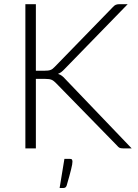

<svg xmlns="http://www.w3.org/2000/svg" viewBox="-20 -728 675 942"><path d="M104.5 0ZM156 -381H198Q207.5 -381 214.5 -381.8Q221.5 -382.5 227.2 -384.5Q233 -386.5 237.8 -390.2Q242.5 -394 248 -399.5L533.5 -693Q541 -701.5 548.2 -704.5Q555.5 -707.5 565.5 -707.5H606.5L297.5 -390Q288 -380 280.8 -374.5Q273.5 -369 264.5 -365.5Q275 -362.5 283.5 -356.2Q292 -350 300.5 -340L626 0H584.5Q571.5 0 565.8 -3.2Q560 -6.5 554.5 -13.5L255.5 -319.5Q250 -325 245.2 -329Q240.5 -333 234.8 -335.8Q229 -338.5 221.2 -339.8Q213.5 -341 201.5 -341H156V0H104.5V-707.5H156ZM323.5 51.5Q331 51.5 333.2 55.2Q335.5 59 335.5 65Q335.5 70.5 334 79.5Q332.5 88.5 329 102.5Q325.5 116.5 320.2 136.2Q315 156 307 182.5Q304.5 189.5 300.2 192Q296 194.5 288.5 194.5H272.5L296 51.5Z"/></svg>

Font: Lato Light
Style: Regular
Weight: 300
Designer: Lukasz Dziedzic
Foundry: tyPoland Lukasz Dziedzic
Version: Version 2.007; 2014-02-27